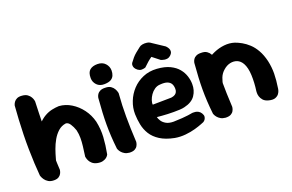

<svg xmlns="http://www.w3.org/2000/svg" viewBox="-91 -1033 2094 1379"><g transform="rotate(-20 956.5 -343.5)"><path d="M464 -10Q441 -15 427.5 -27Q414 -39 408 -51.5Q402 -64 400 -73.5Q398 -83 398 -83Q404 -126 408 -159Q412 -192 412 -221.5Q412 -251 405 -282Q395 -312 380.5 -333.5Q366 -355 348 -355Q314 -350 289 -327.5Q264 -305 246 -273.5Q228 -242 216 -208Q204 -174 196 -144Q188 -114 182 -94Q174 -76 166.5 -77.5Q159 -79 153.5 -94Q148 -109 143.5 -130Q139 -151 136.5 -172Q134 -193 133.5 -207.5Q133 -222 133 -223L92 -274L131 -340Q153 -386 179.5 -415Q206 -444 234 -460Q262 -476 290 -482Q318 -488 344 -489Q393 -486 437 -459Q481 -432 513 -389Q545 -346 559 -292Q572 -231 568.5 -171.5Q565 -112 552 -44Q552 -44 547.5 -36.5Q543 -29 533 -21.5Q523 -14 506 -9.5Q489 -5 464 -10ZM131 0Q105 0 88.5 -10Q72 -20 62.5 -33.5Q53 -47 49.5 -57Q46 -67 46 -67Q42 -110 39.5 -162Q37 -214 36 -270.5Q35 -327 36.5 -384.5Q38 -442 41 -497Q44 -552 48 -601Q48 -601 50.5 -609Q53 -617 60.5 -627.5Q68 -638 82.5 -645Q97 -652 121 -650Q147 -648 162 -637Q177 -626 184.5 -612.5Q192 -599 194 -589Q196 -579 196 -579Q195 -541 193 -491.5Q191 -442 190.5 -387Q190 -332 190 -274.5Q190 -217 191 -161.5Q192 -106 195 -57Q195 -57 193.5 -48.5Q192 -40 186 -28.5Q180 -17 167 -8.5Q154 0 131 0Z M708 -1Q686 -3 671.5 -11.5Q657 -20 648 -31Q639 -42 635.5 -50.5Q632 -59 632 -59Q626 -113 623.5 -158.5Q621 -204 621 -247Q621 -290 623.5 -338.5Q626 -387 631 -448Q631 -448 633 -456Q635 -464 641.5 -474.5Q648 -485 663 -492.5Q678 -500 702 -499Q729 -499 744.5 -488Q760 -477 767.5 -463.5Q775 -450 777.5 -440Q780 -430 780 -430Q776 -381 774.5 -338Q773 -295 773 -252.5Q773 -210 774.5 -162.5Q776 -115 779 -58Q779 -58 777.5 -49Q776 -40 769.5 -28Q763 -16 748.5 -8Q734 0 708 -1ZM708 -525Q671 -524 649.5 -546.5Q628 -569 628 -600Q628 -643 649 -660.5Q670 -678 707 -678Q745 -678 766.5 -654.5Q788 -631 788 -600Q788 -580 781 -563Q774 -546 757 -536Q740 -526 708 -525Z M1049 11Q983 -2 941.5 -28.5Q900 -55 878 -90.5Q856 -126 848 -166.5Q840 -207 839 -247Q838 -296 856.5 -343Q875 -390 909 -426.5Q943 -463 991 -483.5Q1039 -504 1097 -500Q1156 -496 1195 -477Q1234 -458 1256.5 -430.5Q1279 -403 1289 -371.5Q1299 -340 1299 -311Q1300 -263 1274.5 -225Q1249 -187 1189 -173Q1173 -169 1151.5 -168Q1130 -167 1106.5 -167Q1083 -167 1060 -168Q1037 -169 1019 -170.5Q1001 -172 990 -173Q979 -174 979 -174Q982 -160 993 -143Q1004 -126 1025.5 -114Q1047 -102 1082 -102Q1120 -103 1147.5 -105Q1175 -107 1192.5 -109.5Q1210 -112 1218 -113.5Q1226 -115 1226 -115Q1226 -115 1233 -115.5Q1240 -116 1251.5 -114.5Q1263 -113 1274.5 -106.5Q1286 -100 1294 -87Q1303 -72 1302 -61Q1301 -50 1296 -42Q1291 -34 1285.5 -30Q1280 -26 1280 -26Q1280 -26 1259 -17.5Q1238 -9 1204.5 0.5Q1171 10 1130 14Q1089 18 1049 11ZM982 -268 1122 -270Q1122 -270 1127 -270.5Q1132 -271 1140 -273.5Q1148 -276 1155.5 -281Q1163 -286 1168 -295.5Q1173 -305 1173 -319Q1173 -343 1164 -358.5Q1155 -374 1135 -381.5Q1115 -389 1080 -386Q1057 -385 1038 -372Q1019 -359 1006 -340Q993 -321 986.5 -301.5Q980 -282 982 -268ZM965 -542Q951 -553 946 -563Q941 -573 941 -582Q941 -591 943.5 -596Q946 -601 946 -601Q959 -619 971 -633Q983 -647 998.5 -660Q1014 -673 1035 -689Q1044 -697 1060 -700Q1076 -703 1094 -700.5Q1112 -698 1127 -686L1213 -629Q1213 -629 1219 -622.5Q1225 -616 1230.5 -605.5Q1236 -595 1234.5 -582Q1233 -569 1218 -555Q1207 -545 1194.5 -543Q1182 -541 1171 -543Q1160 -545 1153 -547.5Q1146 -550 1146 -550L1090 -594Q1075 -584 1058 -569.5Q1041 -555 1023 -537Q1023 -537 1014.5 -534.5Q1006 -532 992.5 -532Q979 -532 965 -542Z M1775 -12Q1748 -19 1735 -34Q1722 -49 1717.5 -64.5Q1713 -80 1713.5 -92Q1714 -104 1714 -104Q1723 -167 1720.5 -225Q1718 -283 1699 -317Q1683 -345 1658.5 -354.5Q1634 -364 1606.5 -358Q1579 -352 1555 -331Q1530 -310 1518.5 -280.5Q1507 -251 1503.5 -221Q1500 -191 1499 -168Q1499 -143 1498.5 -126.5Q1498 -110 1498.5 -98.5Q1499 -87 1499 -75Q1499 -75 1498.5 -68Q1498 -61 1494 -52Q1490 -43 1479 -35.5Q1468 -28 1446 -26Q1428 -25 1413.5 -35Q1399 -45 1391 -55Q1383 -65 1383 -65Q1373 -80 1371.5 -94Q1370 -108 1371 -128Q1372 -148 1369 -180Q1365 -218 1364.5 -245.5Q1364 -273 1367.5 -294.5Q1371 -316 1380 -336.5Q1389 -357 1405 -380Q1427 -407 1459.5 -431Q1492 -455 1530 -471.5Q1568 -488 1609 -492.5Q1650 -497 1688 -485Q1711 -477 1737 -462.5Q1763 -448 1788.5 -424.5Q1814 -401 1834.5 -365Q1855 -329 1867 -279Q1878 -229 1877.5 -180.5Q1877 -132 1867 -67Q1867 -67 1864.5 -56Q1862 -45 1853 -32Q1844 -19 1825.5 -11.5Q1807 -4 1775 -12ZM1442 -1Q1420 -3 1405.5 -11.5Q1391 -20 1382 -31Q1373 -42 1369.5 -50.5Q1366 -59 1366 -59Q1360 -113 1357.5 -158.5Q1355 -204 1355 -247Q1355 -290 1357.5 -338.5Q1360 -387 1365 -448Q1365 -448 1367 -456Q1369 -464 1375.5 -474.5Q1382 -485 1397 -492.5Q1412 -500 1436 -499Q1463 -499 1478.5 -488Q1494 -477 1501.5 -463.5Q1509 -450 1511.5 -440Q1514 -430 1514 -430Q1510 -381 1508.5 -338Q1507 -295 1507 -252.5Q1507 -210 1508.5 -162.5Q1510 -115 1513 -58Q1513 -58 1511.5 -49Q1510 -40 1503.5 -28Q1497 -16 1482.5 -8Q1468 0 1442 -1Z"/></g></svg>

Font: Sour Gummy
Style: Bold
Weight: 700
Designer: Stefie Justprince
Foundry: Eifetstype
Version: Version 1.000